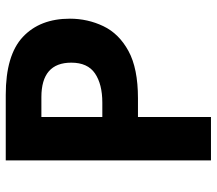

<svg xmlns="http://www.w3.org/2000/svg" viewBox="-63 -691 754 668"><g transform="rotate(-90 314.0 -357.0)"><path d="M318 -714Q456 -714 519.5 -654.5Q583 -595 583 -491Q583 -429 557 -374.5Q531 -320 470.5 -287Q410 -254 306 -254H241V0H90V-714ZM310 -590H241V-378H291Q355 -378 392.5 -403.5Q430 -429 430 -486Q430 -590 310 -590Z"/></g></svg>

Font: Noto Sans Gujarati UI
Style: Bold
Weight: 700
Designer: Jelle Bosma - Monotype Design Team, Universal Thirst
Foundry: Monotype Imaging Inc.
Version: Version 2.106; ttfautohint (v1.8.4.7-5d5b)